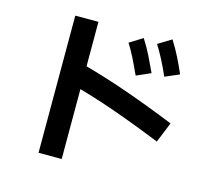

<svg xmlns="http://www.w3.org/2000/svg" viewBox="-116 -920 1233 1121"><g transform="rotate(15 500.0 -359.0)"><path d="M348 62H208V-767H348ZM908 -303 858 -180Q713 -239 566 -291Q419 -343 264 -383L298 -512Q457 -470 609 -416.5Q761 -363 908 -303ZM639 -520Q614 -575 593 -617Q572 -659 549 -695L628 -744Q657 -699 680.5 -651.5Q704 -604 725 -558ZM802 -557Q778 -612 756.5 -653Q735 -694 712 -731L792 -780Q821 -735 844.5 -687.5Q868 -640 888 -594Z"/></g></svg>

Font: Murecho Thin SemiBold
Style: Regular
Weight: 600
Version: Version 1.010